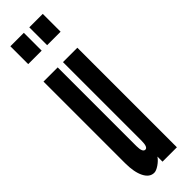

<svg xmlns="http://www.w3.org/2000/svg" viewBox="-257 -736 746 746"><g transform="rotate(-45 116.0 -363.5)"><path d="M65 8Q76 8 92.5 -3.2Q109 -14.5 118 -28V0H197V-547H118V-116Q118 -80 104 -80Q89 -80 89 -115V-547H11V-99Q11 -49.5 25.5 -20.8Q40 8 65 8ZM121 -637H195V-735H121ZM17 -637H91V-735H17Z"/></g></svg>

Font: League Gothic Condensed
Style: Regular
Weight: 400
Width: 3
Designer: The League of Moveable Type
Version: Version 1.600; ttfautohint (v1.8.3)